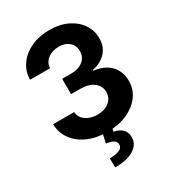

<svg xmlns="http://www.w3.org/2000/svg" viewBox="-225 -864 1109 1222"><g transform="rotate(-30 329.5 -253.5)"><path d="M327.8 9.9Q247.9 9.9 186.1 -17.4Q124.3 -44.7 88.8 -93.4Q53.3 -142 51.8 -205.6H206.7Q208.8 -165.8 243.1 -141.3Q277.3 -116.8 328.1 -116.8Q381 -116.8 414.6 -144Q448.2 -171.2 447.8 -214.5Q448.2 -258.5 412.1 -286.4Q376.1 -314.3 314.3 -314.3H246.4V-427.2H314.3Q366.8 -427.2 399.9 -453.7Q432.9 -480.1 432.5 -523.1Q432.9 -564.3 404.3 -589.8Q375.7 -615.4 329.2 -615.4Q282 -615.4 248.6 -590.6Q215.2 -565.7 213.8 -524.1H66.4Q67.5 -587 102.3 -635.1Q137.1 -683.2 196.2 -710.2Q255.3 -737.2 329.9 -737.2Q405.2 -737.2 461.6 -709.9Q518.1 -682.5 549.5 -636.2Q581 -589.8 580.6 -532.3Q581 -471.2 542.8 -430.4Q504.6 -389.6 443.5 -378.6V-372.9Q523.8 -362.9 565.9 -317.5Q608 -272 607.6 -204.2Q608 -142 571.9 -93.8Q535.9 -45.5 472.7 -17.8Q409.4 9.9 327.8 9.9ZM297.2 -2.8H366.8L361.2 28.1Q397.7 33.7 421 55.4Q444.2 77.1 444.6 114.3Q445 167.3 395.6 198.7Q346.2 230.1 257.1 230.1L255.7 162.6Q300.4 162.6 326 151.8Q351.6 141 352.3 118.3Q353 96.2 335.6 85Q318.2 73.9 281.2 69.2Z"/></g></svg>

Font: Inter Zeller
Style: Bold
Weight: 700
Designer: Rasmus Andersson; Joe Bland
Foundry: zeller
Version: Version 3.015;git-dec3a8cb1